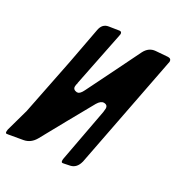

<svg xmlns="http://www.w3.org/2000/svg" viewBox="-219 -840 871 945"><g transform="rotate(30 216.0 -367.5)"><path d="M476 -703 354 -73V-74Q344 -34 311 -26L277 -19Q274 -18 270 -18Q263 -18 263 -31Q263 -37 264 -40L319 -336Q321 -352 321 -356Q321 -377 299 -377Q282 -377 267 -352Q240 -304 186.5 -208Q133 -112 107 -64Q86 -27 48 -20L-32 -6Q-34 -6 -36.5 -5.5Q-39 -5 -40 -5Q-46 -5 -46 -15Q-46 -22 -45 -26L-10 -152L53 -467Q60 -503 72.5 -571Q85 -639 91 -670Q98 -709 132 -714L183 -722Q186 -723 190 -723Q201 -723 201 -710Q201 -707 199 -699L138 -396L139 -397Q135 -384 135 -375Q135 -357 158 -355L160 -356H162L161 -355Q175 -358 187 -383Q216 -440 267.5 -545.5Q319 -651 336 -685Q355 -722 392 -725L457 -730H462Q478 -730 478 -713Q478 -711 476 -703Z"/></g></svg>

Font: Bangerz Fix
Style: Regular
Weight: 400
Designer: vernon adams
Foundry: Vernon Adams
Version: Version 2.10;December 28, 2023;FontCreator 13.0.0.2683 64-bi